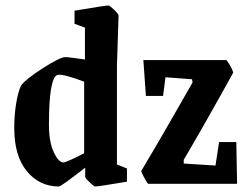

<svg xmlns="http://www.w3.org/2000/svg" viewBox="-20 -673 914 703"><path d="M195.8 9.8Q124.5 9.8 78.4 -46.1Q32.2 -102.1 32.2 -204.1Q32.2 -252.9 39.3 -295.2Q46.4 -337.4 57.1 -359.9Q74.2 -383.3 137.2 -423.6Q200.2 -463.9 219.2 -463.9Q231.4 -463.9 291 -455.1V-571.8L252.9 -585.9V-633.8Q364.7 -652.8 377 -652.8Q381.8 -652.8 397.9 -637.2Q414.1 -621.6 414.1 -616.2L408.2 -432.1V-70.8L444.8 -56.2V-7.8Q341.3 9.8 328.1 9.8Q324.2 9.8 308.1 -5.6Q292 -21 292 -25.9V-59.1Q203.6 9.8 195.8 9.8ZM522 0Q516.6 -6.3 507.6 -23.4Q498.5 -40.5 497.1 -46.9Q526.4 -95.7 555.7 -146Q585 -196.3 624.3 -264.9Q663.6 -333.5 685.1 -371.1L683.1 -382.8L585.9 -390.1L577.1 -321.8H514.2L504.9 -453.1H809.1Q828.6 -427.2 834 -407.2Q740.2 -236.8 652.8 -87.9V-74.2L769 -66.9L782.2 -152.8H845.2L848.1 0ZM212.9 -78.1Q216.8 -78.1 235.6 -86.4Q254.4 -94.7 271.5 -103.5L288.1 -111.8V-374Q210 -403.3 190.9 -398.9Q159.2 -389.6 159.2 -216.8Q159.2 -153.8 176.8 -116Q194.3 -78.1 212.9 -78.1Z"/></svg>

Font: Grenze SemiBold
Style: Regular
Weight: 600
Designer: Renata Polastri
Foundry: Omnibus-Type
Version: Version 1.002;PS 001.002;hotconv 1.0.88;makeotf.lib2.5.64775